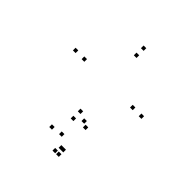

<svg xmlns="http://www.w3.org/2000/svg" viewBox="-196 -662 1013 1013"><g transform="rotate(45 310.0 -156.0)"><path d="M565.5 -240V-260H545.5V-240ZM320 -502V-522H300V-502ZM74.5 -240V-260H54.5V-240ZM320 22V2H300V22ZM139.5 -240V-260H119.5V-240ZM320 -449V-469H300V-449ZM500.5 -240V-260H480.5V-240ZM320 -31V-51H300V-31ZM399 210V190H379V210ZM399 176.5V156.5H379V176.5ZM384.5 176.5V156.5H364.5V176.5ZM335 124V104H315V124ZM399 10V-10H379V10ZM370 -8.5V-28.5H350V-8.5ZM272 134V114H252V134ZM372 210V190H352V210Z"/></g></svg>

Font: Monaspace Xenon Dots Var
Style: Regular
Weight: 400
Designer: Riley Cran and the Lettermatic Team
Version: Version 1.100 (Monaspace Xenon Dots)